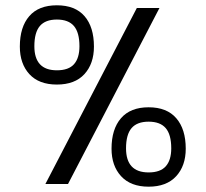

<svg xmlns="http://www.w3.org/2000/svg" viewBox="-20 -688 769 718"><path d="M331.3 -513.8Q331.3 -586.9 296.2 -627.5Q261 -668.2 192.6 -668.2Q124.5 -668.2 89.4 -627.5Q54.2 -586.9 54.2 -513.8Q54.2 -449.9 89.8 -410.8Q125.5 -371.8 192.6 -371.8Q260.1 -371.8 295.7 -410.8Q331.3 -449.9 331.3 -513.8ZM234.4 0 576.3 -658.1H491.7L149.8 0ZM108.5 -515.2Q108.5 -566.6 129.1 -590.8Q149.8 -614.9 192.6 -614.9Q235.8 -614.9 256.4 -590.8Q277.1 -566.6 277.1 -515.2Q277.1 -471 256.9 -448.1Q236.7 -425.1 192.6 -425.1Q108.5 -425.1 108.5 -515.2ZM674.6 -131.9Q674.6 -205 639.2 -245.9Q603.9 -286.8 535.8 -286.8Q467.8 -286.8 432.4 -245.9Q397.1 -205 397.1 -131.9Q397.1 -68 432.9 -29Q468.8 10.1 535.8 10.1Q602.9 10.1 638.8 -29Q674.6 -68 674.6 -131.9ZM451.3 -133.3Q451.3 -184.7 472 -208.9Q492.6 -233 535.8 -233Q579 -233 599.7 -208.9Q620.4 -184.7 620.4 -133.3Q620.4 -89.2 600 -66.2Q579.5 -43.2 535.8 -43.2Q451.3 -43.2 451.3 -133.3Z"/></svg>

Font: Arad
Style: Regular
Weight: 400
Designer: Mohammad Darvishi
Version: Version 1.010;September 21, 2024;FontCreator 15.0.0.2992 64-